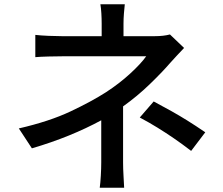

<svg xmlns="http://www.w3.org/2000/svg" viewBox="-20 -828 1040 897"><path d="M873 -123Q830 -156 792 -182Q754 -208 716 -231.5Q678 -255 633 -279L698 -354Q745 -329 781.5 -308.5Q818 -288 855 -265Q892 -242 939 -210ZM840 -604Q824 -588 806.5 -568.5Q789 -549 775 -534Q737 -490 679 -434Q621 -378 555 -331V-69Q555 -41 557 -7.5Q559 26 560 49H446Q449 27 451 -7Q453 -41 453 -69V-266Q383 -228 302 -195Q221 -162 129 -135L68 -228Q211 -261 309.5 -307.5Q408 -354 475 -397Q538 -438 588.5 -484.5Q639 -531 663 -565Q648 -565 608 -565Q568 -565 516.5 -565Q465 -565 413.5 -565Q362 -565 323 -565Q284 -565 271 -565Q244 -565 206 -564Q168 -563 145 -561V-665Q171 -662 207.5 -660.5Q244 -659 269 -659H455V-718Q455 -741 453.5 -766Q452 -791 449 -808H563Q561 -791 559 -765.5Q557 -740 557 -718V-659H703Q744 -659 774 -667Z"/></svg>

Font: Source Han Sans Medium
Style: Regular
Weight: 500
Designer: Ryoko NISHIZUKA Ë•øÂ°öÊ∂ºÂ≠ê (kana, bopomofo & ideographs); Paul D. Hunt (Latin, Greek & Cyrillic); Sandoll Communicatio
Foundry: Adobe
Version: Version 2.004;hotconv 1.0.118;makeotfexe 2.5.65603